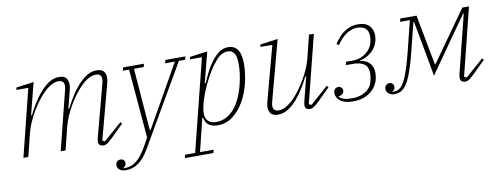

<svg xmlns="http://www.w3.org/2000/svg" viewBox="-61 -833 3529 1359"><g transform="rotate(-10 1703.5 -154.0)"><path d="M627 12Q613 12 602.5 4.5Q592 -3 592 -20Q592 -33 597 -53L695 -422Q700 -442 700 -452Q700 -491 659 -491Q611 -491 556 -438Q532 -415 507.5 -383Q483 -351 461.5 -314.5Q440 -278 423 -239.5Q406 -201 397 -165L356 0H321L426 -420Q431 -440 431 -452Q431 -491 391 -491Q344 -491 288 -438Q264 -415 239.5 -383Q215 -351 193.5 -314.5Q172 -278 155 -239.5Q138 -201 129 -165L88 0H53L173 -482H87L91 -499L217 -516L159 -288L165 -287Q181 -320 205 -360.5Q229 -401 259 -436.5Q289 -472 324.5 -496Q360 -520 401 -520Q436 -520 450.5 -501.5Q465 -483 465 -454Q465 -434 459 -413L427 -288L433 -287Q449 -319 473 -359.5Q497 -400 527 -435.5Q557 -471 592.5 -495.5Q628 -520 669 -520Q705 -520 720 -502.5Q735 -485 735 -457Q735 -439 729 -417L624 -23L642 -15L772 -129L783 -118L699 -35Q670 -6 655.5 3Q641 12 627 12Z M753 212Q725 212 708.5 199.5Q692 187 692 167Q692 152 701 141.5Q710 131 726 131Q742 131 750 139.5Q758 148 758 162Q758 183 737 193L739 196H747Q796 196 833 165.5Q870 135 905 73L940 11L898 -485H853L859 -508H1009L1003 -485H933L968 -38H974L1227 -485H1157L1163 -508H1307L1301 -485H1256L924 87Q886 153 845 182.5Q804 212 753 212Z M1184 177H1256L1421 -482H1335L1339 -499L1465 -516L1409 -298L1415 -296Q1430 -331 1449.5 -370.5Q1469 -410 1494 -443Q1519 -476 1548.5 -498Q1578 -520 1614 -520Q1641 -520 1658.5 -509.5Q1676 -499 1686.5 -481Q1697 -463 1701.5 -438.5Q1706 -414 1706 -387Q1706 -321 1689.5 -250.5Q1673 -180 1640 -121.5Q1607 -63 1559 -25.5Q1511 12 1448 12Q1413 12 1388 -3Q1363 -18 1354 -59H1349L1291 177H1389L1383 200H1178ZM1442 -13Q1480 -13 1512.5 -29.5Q1545 -46 1571 -76Q1597 -106 1616.5 -148Q1636 -190 1649 -241Q1660 -284 1664.5 -321Q1669 -358 1669 -387Q1669 -409 1666.5 -428Q1664 -447 1657 -461Q1650 -475 1637.5 -483Q1625 -491 1605 -491Q1587 -491 1564.5 -480Q1542 -469 1521 -444Q1497 -417 1475 -381.5Q1453 -346 1434 -308Q1415 -270 1400.5 -233.5Q1386 -197 1378 -168L1373 -147Q1355 -79 1374 -46Q1393 -13 1442 -13Z M1882 12Q1846 12 1831 -6Q1816 -24 1816 -51Q1816 -68 1822 -91L1927 -482H1841L1845 -499L1971 -516L1856 -86Q1851 -68 1851 -56Q1851 -17 1892 -17Q1939 -17 1995 -70Q2019 -93 2043 -125Q2067 -157 2089 -193.5Q2111 -230 2128 -268.5Q2145 -307 2154 -343L2195 -508H2230L2108 -23L2126 -15L2256 -129L2267 -118L2183 -35Q2154 -6 2139 3Q2124 12 2111 12Q2097 12 2086.5 4.5Q2076 -3 2076 -20Q2076 -26 2078 -36Q2080 -46 2082 -55L2124 -220L2118 -221Q2101 -187 2077 -146.5Q2053 -106 2023 -70.5Q1993 -35 1957.5 -11.5Q1922 12 1882 12Z M2422 12Q2361 12 2330.5 -12Q2300 -36 2300 -68Q2300 -87 2310 -97Q2320 -107 2334 -107Q2348 -107 2356.5 -98Q2365 -89 2365 -77Q2365 -61 2353.5 -52Q2342 -43 2326 -41V-37Q2337 -26 2358.5 -18.5Q2380 -11 2419 -11Q2476 -11 2516 -37Q2556 -63 2567 -111Q2570 -124 2572 -137Q2574 -150 2574 -163Q2574 -211 2545 -230.5Q2516 -250 2467 -250H2414L2420 -273H2472Q2496 -273 2519 -281Q2542 -289 2560.5 -302.5Q2579 -316 2592.5 -334Q2606 -352 2612 -372Q2619 -396 2619 -422Q2619 -460 2598 -478.5Q2577 -497 2539 -497Q2502 -497 2465 -474.5Q2428 -452 2391 -399L2375 -408Q2413 -468 2456.5 -494Q2500 -520 2545 -520Q2602 -520 2628.5 -492.5Q2655 -465 2655 -424Q2655 -364 2618 -321.5Q2581 -279 2520 -265L2519 -262Q2564 -256 2587.5 -229.5Q2611 -203 2611 -161Q2611 -124 2598 -92.5Q2585 -61 2560 -37.5Q2535 -14 2500 -1Q2465 12 2422 12Z M2720 12Q2694 12 2677.5 -1Q2661 -14 2661 -35Q2661 -50 2670 -60.5Q2679 -71 2695 -71Q2710 -71 2718 -62Q2726 -53 2726 -40Q2726 -18 2706 -9L2708 -6H2717Q2734 -6 2746 -11.5Q2758 -17 2770 -29Q2780 -39 2790 -56Q2800 -73 2811 -101Q2822 -129 2835 -170.5Q2848 -212 2863 -272L2916 -485H2846L2851 -508H2968L3036 -146H3040L3297 -508H3345L3224 -23L3242 -15L3372 -129L3383 -118L3299 -35Q3270 -6 3255 3Q3240 12 3227 12Q3214 12 3203 4.5Q3192 -3 3192 -20Q3192 -34 3197 -54L3300 -466H3296L3209 -343L3016 -68L2966 -343L2943 -466H2938L2890 -275Q2875 -213 2861.5 -170Q2848 -127 2836 -97Q2824 -67 2812.5 -48Q2801 -29 2788 -16Q2772 0 2755 6Q2738 12 2720 12Z"/></g></svg>

Font: IBM Plex Serif ExtLt
Style: Italic
Weight: 200
Italic angle: -14°
Designer: Mike Abbink, Paul van der Laan, Pieter van Rosmalen
Foundry: Bold Monday
Version: Version 3.001